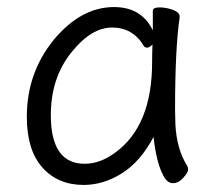

<svg xmlns="http://www.w3.org/2000/svg" viewBox="-20 -506 615 544"><path d="M217 18Q144 18 100 -31.5Q56 -81 56 -175Q56 -300 133 -394Q210 -486 303 -486Q381 -486 413 -420V-475Q413 -485 432 -485Q451 -485 470 -478Q489 -471 489 -459V-457Q476 -368 476 -195Q476 -179 477 -152Q481 -82 511 -35Q513 -31 513 -24.5Q513 -18 499.5 -2.5Q486 13 470 13Q454 13 443 -8Q423 -45 415 -118Q378 -48 325.5 -15Q273 18 217 18ZM220 -42Q264 -42 307 -74Q411 -150 411 -330Q411 -355 412 -380Q403 -371 397 -371Q391 -371 388 -375Q357 -428 297.5 -428Q238 -428 181 -356Q124 -284 124 -180Q124 -42 220 -42Z"/></svg>

Font: LXGW WenKai TC
Style: Regular
Weight: 400
Designer: LXGW / Fontworks Inc.
Foundry: LXGW / Fontworks Inc.
Version: Version 1.330